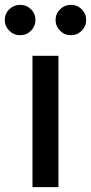

<svg xmlns="http://www.w3.org/2000/svg" viewBox="-64 -771 375 791"><path d="M69.8 0V-541H176.8V0ZM228 -626Q201.7 -626 183.3 -644.5Q165 -663.1 165 -689Q165 -714.8 183.6 -732.9Q202.1 -751 228 -751Q254.4 -751 272.7 -732.9Q291 -714.8 291 -689Q291 -663.1 272.7 -644.5Q254.4 -626 228 -626ZM19 -626Q-7.3 -626 -25.9 -644.5Q-44.4 -663.1 -44.4 -689Q-44.4 -714.8 -25.9 -732.9Q-7.3 -751 19 -751Q45.4 -751 63.7 -732.9Q82 -714.8 82 -689Q82 -663.1 63.7 -644.5Q45.4 -626 19 -626Z"/></svg>

Font: Inter 17pt Medium
Style: Regular
Weight: 500
Version: Version 4.001;git-66647c0bb